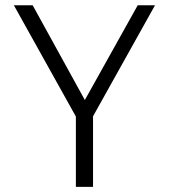

<svg xmlns="http://www.w3.org/2000/svg" viewBox="-20 -725 655 745"><path d="M341 -273.8V0H274.4V-272.8L33.8 -704.6H106.7L309.2 -336.9L514.4 -704.6H581.5Z"/></svg>

Font: Fira Code Light
Style: Regular
Weight: 300
Monospace: yes
Designer: Carrois Corporate, Edenspiekermann AG, Nikita Prokopov
Foundry: Carrois Corporate, Edenspiekermann AG, Nikita Prokopov
Version: Version 6.000; ttfautohint (v1.8.2) -l 8 -r 50 -G 200 -x 14 